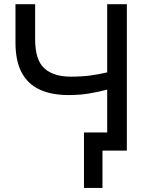

<svg xmlns="http://www.w3.org/2000/svg" viewBox="-20 -720 720 918"><path d="M381.5 178.5V-86.5H542.5V0H470V178.5ZM492.5 0V-291.5Q446.5 -279.5 402.8 -272.5Q359 -265.5 308 -265.5Q227 -265.5 170.2 -291.5Q113.5 -317.5 83.8 -372.8Q54 -428 54 -517V-700H148V-531Q148 -433.5 191.8 -393.5Q235.5 -353.5 318.5 -353.5Q371 -353.5 411.8 -359Q452.5 -364.5 492.5 -374V-700H586.5V0Z"/></svg>

Font: Geologica Roman Light
Style: Regular
Weight: 300
Designer: Sindre Bremnes, Frode Helland
Foundry: Monokrom Skriftforlag AS
Version: Version 1.010;gftools[0.9.28]